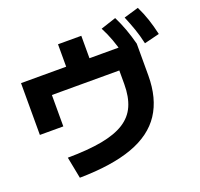

<svg xmlns="http://www.w3.org/2000/svg" viewBox="-151 -1018 1302 1247"><g transform="rotate(-20 500.0 -395.0)"><path d="M165 -90Q305 -91 402 -109Q499 -127 559 -165Q619 -203 646 -264.5Q673 -326 673 -414V-508H207V-291H45V-649H357V-804H518V-649H832L839 -633V-414Q839 -255 770.5 -151Q702 -47 559.5 4.5Q417 56 194 59ZM733 -602Q717 -660 700 -707Q683 -754 658 -802L764 -837Q788 -789 806 -739.5Q824 -690 839 -633ZM890 -617Q877 -675 860.5 -722Q844 -769 823 -819L925 -849Q949 -800 965.5 -750.5Q982 -701 995 -643Z"/></g></svg>

Font: M PLUS 2 Thin ExtraBold
Style: Regular
Weight: 800
Version: Version 1.001